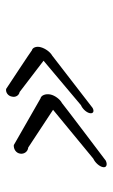

<svg xmlns="http://www.w3.org/2000/svg" viewBox="109 -577 368 626"><g transform="rotate(90 293.0 -264.0)"><path d="M288 -244C285 -228 291 -214 301 -212L453 -125C466 -124 479 -132 481 -146C483 -159 474 -171 461 -172L338 -253L497 -384C510 -390 523 -404 525 -416C527 -427 517 -431 504 -425C504 -425 316 -283 316 -282C304 -276 291 -259 288 -244ZM134 -213C130 -199 135 -186 144 -184C144 -183 270 -100 270 -100C281 -98 293 -106 295 -119C298 -131 291 -142 280 -144L178 -222L323 -344C335 -349 347 -362 349 -373C351 -384 343 -388 332 -382L161 -250C150 -244 138 -228 134 -213Z"/></g></svg>

Font: Hi. Perspective
Style: Perspective
Weight: 400
Designer: Mew Too, Robert Jablonski
Foundry: Cannot Into Space Fonts
Version: Version 1.996